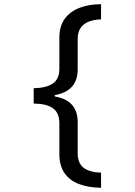

<svg xmlns="http://www.w3.org/2000/svg" viewBox="-20 -734 640 912"><path d="M460 158Q399 157 354.5 140Q310 123 286 87.5Q262 52 262 -1V-148Q262 -199 230.5 -220.5Q199 -242 140 -242V-315Q199 -316 230.5 -337Q262 -358 262 -408V-556Q262 -609 287 -644Q312 -679 357 -696.5Q402 -714 460 -714V-642Q426 -641 401 -631Q376 -621 362.5 -601Q349 -581 349 -548V-404Q349 -353 322 -322.5Q295 -292 240 -282V-276Q296 -266 322.5 -235.5Q349 -205 349 -154V-7Q349 42 378 63.5Q407 85 460 86Z"/></svg>

Font: Noto Sans Mono
Style: Regular
Weight: 400
Designer: Monotype Design Team
Foundry: Monotype Imaging Inc.
Version: Version 2.014